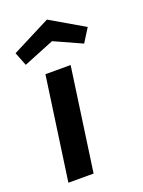

<svg xmlns="http://www.w3.org/2000/svg" viewBox="-115 -625 505 680"><g transform="rotate(-20 138.0 -284.5)"><path d="M23 0 78 -389H173L118 0ZM24 -444 4 -495 149 -569 276 -495 244 -444 140 -491Z"/></g></svg>

Font: Neutral Grotesk
Style: Italic
Weight: 400
Italic angle: -8°
Designer: Nawras Khrais
Foundry: Nawras Khrais
Version: Version 1.000